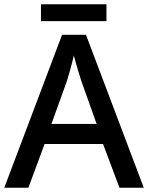

<svg xmlns="http://www.w3.org/2000/svg" viewBox="-20 -880 695 900"><path d="M540 0 463 -205H189L113 0H0L271 -717H383L654 0ZM362 -498Q359 -508 351.5 -531.5Q344 -555 337 -580Q330 -605 326 -620Q319 -588 309 -553Q299 -518 293 -498L221 -299H433ZM479 -860V-781H172V-860Z"/></svg>

Font: Noto Sans Khmer UI Medium
Style: Regular
Weight: 500
Designer: Danh Hong and the Monotype Design Team
Foundry: Monotype Imaging Inc.
Version: Version 2.002; ttfautohint (v1.8.4.7-5d5b)